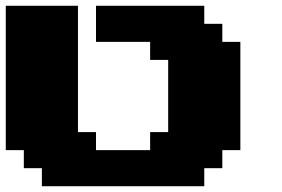

<svg xmlns="http://www.w3.org/2000/svg" viewBox="-20 -645 977 665"><path d="M125 0H687.5V-62.5H750V-125H812.5V-500H750V-562.5H687.5V-625H312.5V-500H500V-437.5H562.5V-187.5H500V-125H312.5V-187.5H250V-625H0V-125H62.5V-62.5H125Z"/></svg>

Font: Faithful 32x
Style: Bold
Weight: 400
Foundry: Faithful Resource Pack
Version: Version 1.0; January 27, 2023